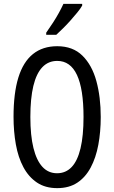

<svg xmlns="http://www.w3.org/2000/svg" viewBox="-20 -963 590 993"><path d="M501 -358Q501 -281 488.5 -214Q476 -147 449 -96.5Q422 -46 379.5 -18Q337 10 276 10Q214 10 171 -19Q128 -48 101 -98.5Q74 -149 62 -216Q50 -283 50 -359Q50 -481 75 -562Q100 -643 150.5 -683.5Q201 -724 276 -724Q357 -724 406.5 -675Q456 -626 478.5 -543.5Q501 -461 501 -358ZM137 -358Q137 -262 153 -197.5Q169 -133 199.5 -100Q230 -67 275 -67Q320 -67 350.5 -99Q381 -131 396.5 -196Q412 -261 412 -358Q412 -503 378 -575.5Q344 -648 276 -648Q230 -648 199 -615.5Q168 -583 152.5 -518.5Q137 -454 137 -358ZM405 -934Q396 -918 379.5 -898Q363 -878 344 -856.5Q325 -835 305.5 -816Q286 -797 271 -783H219V-794Q238 -821 254.5 -846.5Q271 -872 284.5 -896.5Q298 -921 308 -943H405Z"/></svg>

Font: Noto Sans Devanagari ExtraCondensed
Style: Regular
Weight: 400
Width: 2
Designer: Jelle Bosma - Monotype Design Team
Foundry: Monotype Imaging Inc.
Version: Version 2.006